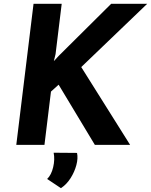

<svg xmlns="http://www.w3.org/2000/svg" viewBox="-20 -756 788 1002"><path d="M270 -474 261 -437 287 -465 560 -736H748L404 -406L659 0H475L286 -314L246 -278L212 0H65L155 -736H302ZM298 226 226 178Q248 157 257.5 116.5Q267 76 260 41L382 42Q388 70 378.5 105.5Q369 141 348.5 173.5Q328 206 298 226Z"/></svg>

Font: Josefin Sans Thin
Style: Bold Italic
Weight: 700
Italic angle: -7°
Version: Version 2.000